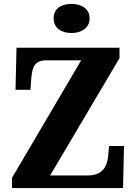

<svg xmlns="http://www.w3.org/2000/svg" viewBox="-20 -957 693 977"><path d="M344 -789C393 -789 436 -814 436 -863C436 -914 393 -937 344 -937C292 -937 253 -914 253 -863C253 -814 292 -789 344 -789ZM41 0H606L611 -214H535L531 -168C526 -117 509 -64 424 -64H235L588 -661V-714H64L59 -500H135L139 -557C144 -614 155 -650 216 -650H393L41 -52Z"/></svg>

Font: Noto Serif Devanagari SemiCondensed ExtraBold
Style: Regular
Weight: 800
Width: 4
Designer: Universal Thirst, Indian Type Foundry and the Monotype Design Team
Foundry: Monotype Imaging Inc.
Version: Version 2.004